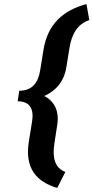

<svg xmlns="http://www.w3.org/2000/svg" viewBox="-20 -775 460 946"><path d="M67 -276C128 -276 148 -237 138 -176L122 -77C101 56 161 121 262 151L302 72C250 53 237 2 248 -68L262 -160C273 -229 247 -277 198 -302C256 -328 296 -374 307 -444L322 -537C333 -607 362 -657 420 -676L406 -755C295 -725 215 -660 194 -528L178 -429C168 -366 138 -328 75 -328Z"/></svg>

Font: Aerodynamic
Style: Obl
Weight: 500
Designer: Google
Version: Version 2.000980; 2014